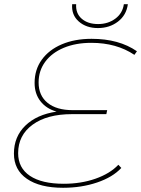

<svg xmlns="http://www.w3.org/2000/svg" viewBox="-20 -887 669 910"><path d="M163 -496Q163 -434 205.5 -399.5Q248 -365 324 -365H488L484 -346H321Q203 -346 134.5 -296Q66 -246 66 -161Q66 -91 122 -53.5Q178 -16 282 -16Q364 -16 432.5 -40Q501 -64 541 -106L555 -91Q514 -47 440 -22Q366 3 279 3Q169 3 107.5 -39.5Q46 -82 46 -159Q46 -239 100 -291.5Q154 -344 248 -358Q199 -372 171.5 -407.5Q144 -443 144 -494Q144 -557 178 -604Q212 -651 273 -677Q334 -703 414 -703Q544 -703 629 -644L617 -627Q532 -684 413 -684Q339 -684 282.5 -660.5Q226 -637 194.5 -594.5Q163 -552 163 -496ZM322 -867H341Q338 -824 367 -798.5Q396 -773 445 -773Q492 -773 526.5 -798.5Q561 -824 567 -867H586Q579 -815 539 -784.5Q499 -754 444 -754Q389 -754 353.5 -785Q318 -816 322 -867Z"/></svg>

Font: Montserrat Alternates Thin
Style: Italic
Weight: 250
Italic angle: -11.3°
Designer: Julieta Ulanovsky
Foundry: Julieta Ulanovsky
Version: Version 7.200